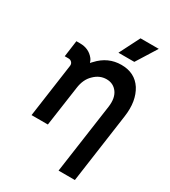

<svg xmlns="http://www.w3.org/2000/svg" viewBox="-215 -806 984 1111"><g transform="rotate(30 277.0 -250.0)"><path d="M469 200 534 -262Q542 -318 534.5 -363Q527 -408 505 -443Q460 -512 370 -512Q281 -512 218 -443Q215 -440 212 -437Q209 -434 206 -430Q204 -437 200.5 -444.5Q197 -452 192 -458Q158 -500 100 -500H75L60 -391H85Q99 -391 108 -381Q117 -371 114 -355L64 0H101H158H173L211 -266Q219 -327 255 -361Q291 -397 337 -397Q383 -397 409 -361Q434 -326 426 -266L360 200ZM319 -564H425L510 -700H388Z"/></g></svg>

Font: Unageo
Style: SemiBold-Italic
Weight: 600
Designer: Richard Sepsi
Foundry: Richard Sepsi
Version: Version 2.000